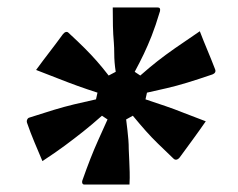

<svg xmlns="http://www.w3.org/2000/svg" viewBox="-20 -559 640 516"><path d="M403 -539Q408 -539 409.5 -536.5Q411 -534 410 -529Q398 -489 387.5 -462.5Q377 -436 366.5 -414Q356 -392 342 -366L357 -356Q382 -378 403 -394.5Q424 -411 450.5 -429.5Q477 -448 517 -475Q527 -449 537.5 -424Q548 -399 558 -373Q560 -368 558 -364.5Q556 -361 551 -359Q513 -346 483.5 -337Q454 -328 428 -322Q402 -316 375 -310L371 -292Q401 -282 424.5 -274Q448 -266 473 -256Q498 -246 533 -233Q515 -207 498.5 -184.5Q482 -162 463 -136Q459 -131 454.5 -130Q450 -129 446 -133Q422 -156 404.5 -173Q387 -190 371.5 -207.5Q356 -225 337 -248L319 -238Q321 -222 322.5 -209Q324 -196 325 -183.5Q326 -171 326 -158Q327 -139 327.5 -125Q328 -111 328.5 -96.5Q329 -82 328 -63Q298 -63 267.5 -63Q237 -63 207 -63Q203 -63 201.5 -66Q200 -69 201 -73Q213 -107 223 -132.5Q233 -158 244 -182.5Q255 -207 269 -238L254 -248Q227 -224 203 -205Q179 -186 154 -167.5Q129 -149 94 -126Q83 -152 72.5 -177Q62 -202 53 -228Q51 -233 53 -237.5Q55 -242 59 -243Q96 -255 124 -263.5Q152 -272 179 -278.5Q206 -285 238 -292L242 -310Q214 -319 189 -328Q164 -337 137.5 -347.5Q111 -358 77 -371Q96 -397 113 -419Q130 -441 149 -467Q153 -472 157 -473Q161 -474 164 -471Q190 -447 207.5 -429.5Q225 -412 240 -395Q255 -378 272 -356L291 -366Q289 -379 288 -391Q287 -403 287 -416.5Q287 -430 286 -444Q284 -467 283.5 -489Q283 -511 283 -539Q312 -539 343 -539Q374 -539 403 -539Z"/></svg>

Font: RecMonoLinear Nerd Font Mono
Style: Bold Italic
Weight: 700
Italic angle: -10°
Monospace: yes
Version: Version 1.085; ttfautohint (v1.8.4.7-5d5b);Nerd Fonts 3.2.1